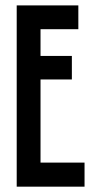

<svg xmlns="http://www.w3.org/2000/svg" viewBox="-20 -704 382 724"><path d="M132.8 -90.8Q132.8 -195.3 132.8 -404.3Q171.9 -404.3 251 -404.3Q251 -434.6 251 -493.2Q211.9 -493.2 132.8 -493.2Q132.8 -526.4 132.8 -593.8Q180.7 -593.8 275.4 -593.8Q275.4 -623 275.4 -683.6Q197.3 -683.6 43 -683.6Q43 -645.5 43 -569.3Q43 -521.5 43 -461.9Q43 -284.2 43 0Q127.9 0 298.8 0Q298.8 -30.3 298.8 -90.8Q244.1 -90.8 132.8 -90.8Z"/></svg>

Font: ZAANS 2018
Style: Regular
Weight: 400
Designer: Counter Creatives
Version: Version 1.0 - 24-01-18